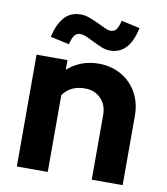

<svg xmlns="http://www.w3.org/2000/svg" viewBox="-83 -812 765 881"><g transform="rotate(10 299.5 -371.0)"><path d="M55 0ZM55 0V-521H199V-476Q228 -502 264.5 -516Q301 -530 344 -530Q389 -530 426.5 -514.5Q464 -499 491 -471.5Q518 -444 533 -406.5Q548 -369 548 -324V0H404V-302Q404 -348 375.5 -377.5Q347 -407 301 -407Q234 -407 199 -358V0ZM193 -594Q171 -599 149 -603.5Q127 -608 105 -613Q119 -674 147.5 -706Q176 -738 223 -738Q244 -738 265 -730Q286 -722 305.5 -713Q325 -704 341.5 -696Q358 -688 370 -688Q386 -688 395.5 -699Q405 -710 413 -742Q435 -737 456 -732.5Q477 -728 499 -723Q473 -598 383 -598Q363 -598 343.5 -606Q324 -614 305 -623.5Q286 -633 269 -641Q252 -649 236 -649Q219 -649 209.5 -636Q200 -623 193 -594Z"/></g></svg>

Font: Rosa Sans
Style: Bold
Weight: 700
Designer: Pentagram / MCKL
Foundry: Pentagram / MCKL
Version: Version 1.005;September 16, 2019;FontCreator 11.5.0.2425 64-